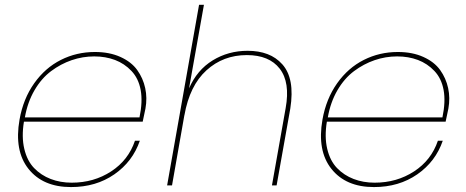

<svg xmlns="http://www.w3.org/2000/svg" viewBox="-20 -760 1910 787"><path d="M366.2 -528.8Q318.8 -528.8 273.9 -513.4Q229 -498 189.5 -468.5Q149.9 -439 121.3 -389.9Q92.8 -340.8 82 -278.8H551.8Q565.4 -343.8 556.6 -391.1Q547.9 -438.5 519 -469Q490.2 -499.5 451.4 -514.2Q412.6 -528.8 366.2 -528.8ZM553.2 -183.1Q523.9 -97.7 448.7 -45.4Q373.5 6.8 271 6.8Q156.2 6.8 96.9 -67.6Q37.6 -142.1 60.1 -270Q75.2 -355 120.1 -418.5Q165 -481.9 229.5 -514.4Q293.9 -546.9 369.1 -546.9Q428.7 -546.9 473.6 -526.6Q518.6 -506.3 542.5 -472.9Q566.4 -439.5 575.2 -398.9Q584 -358.4 576.2 -314.9Q568.4 -274.9 564.9 -261.2H78.1Q67.9 -198.7 79.6 -149.7Q91.3 -100.6 119.9 -71Q148.4 -41.5 187.7 -26.4Q227.1 -11.2 273.9 -11.2Q364.7 -11.2 435.5 -57.4Q506.3 -103.5 533.2 -183.1Z M665 0 795.9 -740.2H815.9L754.9 -397.9Q787.6 -473.1 851.8 -512.5Q916 -551.8 995.1 -551.8Q1040.5 -551.8 1076.2 -538.3Q1111.8 -524.9 1137.5 -496.1Q1163.1 -467.3 1171.4 -422.4Q1179.7 -377.4 1169.9 -314.9L1113.8 0H1094.7L1150.9 -316.9Q1169.9 -422.4 1126.7 -478.3Q1083.5 -534.2 991.7 -534.2Q895 -534.2 826.2 -471.7Q757.3 -409.2 735.8 -287.1V-288.1L685.1 0Z M1607.9 -528.8Q1560.5 -528.8 1515.6 -513.4Q1470.7 -498 1431.2 -468.5Q1391.6 -439 1363 -389.9Q1334.5 -340.8 1323.7 -278.8H1793.5Q1807.1 -343.8 1798.3 -391.1Q1789.6 -438.5 1760.7 -469Q1731.9 -499.5 1693.1 -514.2Q1654.3 -528.8 1607.9 -528.8ZM1794.9 -183.1Q1765.6 -97.7 1690.4 -45.4Q1615.2 6.8 1512.7 6.8Q1397.9 6.8 1338.6 -67.6Q1279.3 -142.1 1301.8 -270Q1316.9 -355 1361.8 -418.5Q1406.7 -481.9 1471.2 -514.4Q1535.6 -546.9 1610.8 -546.9Q1670.4 -546.9 1715.3 -526.6Q1760.3 -506.3 1784.2 -472.9Q1808.1 -439.5 1816.9 -398.9Q1825.7 -358.4 1817.9 -314.9Q1810.1 -274.9 1806.6 -261.2H1319.8Q1309.6 -198.7 1321.3 -149.7Q1333 -100.6 1361.6 -71Q1390.1 -41.5 1429.4 -26.4Q1468.8 -11.2 1515.6 -11.2Q1606.4 -11.2 1677.2 -57.4Q1748 -103.5 1774.9 -183.1Z"/></svg>

Font: SVN-Poppins Thin
Style: Italic
Weight: 100
Italic angle: -10°
Designer: Ninad Kale (Devanagari), Jonny Pinhorn (Latin)
Foundry: Indian Type Foundry
Version: Version 3.002 2017